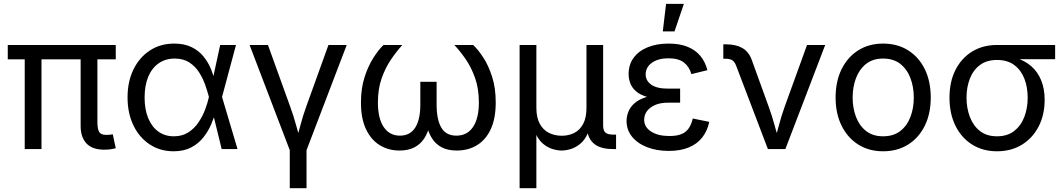

<svg xmlns="http://www.w3.org/2000/svg" viewBox="-20 -777 5541 1001"><path d="M523.4 3.4Q461.4 3.4 430.9 -29.1Q400.4 -61.5 400.4 -120.6V-515.6H487.8V-141.1Q487.8 -104 497.1 -88.9Q506.3 -73.7 534.2 -73.7Q547.9 -73.7 554.7 -74.7Q561.5 -75.7 567.9 -77.1L583.5 -3.9Q573.2 -1.5 557.6 1Q542 3.4 523.4 3.4ZM108.9 0V-515.6H196.3V0ZM20.5 -467.8V-542.5H583.5V-467.8Z M884.8 11.7Q814.5 11.7 760.3 -24.2Q706.1 -60.1 675.5 -123.5Q645 -187 645 -269Q645 -352.1 676 -415.3Q707 -478.5 762 -514.2Q816.9 -549.8 888.2 -549.8Q941.4 -549.8 979 -531.2Q1016.6 -512.7 1041.3 -482.2Q1065.9 -451.7 1080.3 -415.8Q1094.7 -379.9 1101.6 -345.7H1133.3L1137.2 -272.9L1218.3 0H1135.7L1068.8 -272.9Q1061.5 -301.3 1049.6 -335.2Q1037.6 -369.1 1017.6 -400.4Q997.6 -431.6 966.6 -451.7Q935.5 -471.7 890.6 -471.7Q842.8 -471.7 807.4 -447Q772 -422.4 752.9 -377Q733.9 -331.5 733.9 -268.6Q733.9 -207 752.4 -161.6Q771 -116.2 805.2 -91.3Q839.4 -66.4 886.2 -66.4Q930.2 -66.4 961.9 -86.9Q993.7 -107.4 1015.1 -139.4Q1036.6 -171.4 1049.6 -206.1Q1062.5 -240.7 1068.8 -270L1127.9 -542.5H1210.4L1137.2 -270L1133.3 -199.2H1105.5Q1096.7 -165.5 1081.1 -128.9Q1065.4 -92.3 1040 -60.3Q1014.6 -28.3 976.6 -8.3Q938.5 11.7 884.8 11.7Z M1492.2 9.8 1281.2 -542.5H1377L1492.7 -221.7Q1510.7 -172.9 1523.7 -124.3Q1536.6 -75.7 1550.3 -29.8H1519.5Q1533.7 -75.7 1546.4 -124.3Q1559.1 -172.9 1576.7 -221.7L1692.4 -542.5H1787.6L1576.7 9.8ZM1490.7 204.1V-3.9H1578.1V204.1Z M2063 7.8Q2004.9 7.8 1959.5 -20.3Q1914.1 -48.3 1887.9 -104Q1861.8 -159.7 1861.8 -242.7Q1861.8 -315.9 1880.6 -374.5Q1899.4 -433.1 1926.8 -475.8Q1954.1 -518.6 1979.5 -542.5H2077.6Q2047.4 -509.3 2018.1 -466.1Q1988.8 -422.9 1969.5 -367.9Q1950.2 -313 1950.2 -242.7Q1950.2 -159.7 1980.5 -114.7Q2010.7 -69.8 2065.4 -69.8Q2117.7 -69.8 2144.5 -111.3Q2171.4 -152.8 2171.4 -232.4V-350.6H2256.3V-232.4Q2256.3 -152.8 2281 -111.3Q2305.7 -69.8 2358.9 -69.8Q2415.5 -69.8 2446 -114.7Q2476.6 -159.7 2476.6 -242.7Q2476.6 -314.5 2456.8 -370.4Q2437 -426.3 2407.7 -468.8Q2378.4 -511.2 2348.6 -542.5H2446.8Q2472.2 -519 2499.5 -477.3Q2526.9 -435.5 2545.7 -376.7Q2564.5 -317.9 2564.5 -242.7Q2564.5 -159.2 2538.6 -103.5Q2512.7 -47.9 2466.8 -20Q2420.9 7.8 2361.8 7.8Q2313.5 7.8 2281.7 -9.5Q2250 -26.9 2231.4 -57.1Q2212.9 -87.4 2203.6 -126H2220.2Q2211.4 -85.4 2191.9 -55.4Q2172.4 -25.4 2140.6 -8.8Q2108.9 7.8 2063 7.8Z M2689 204.1V-542.5H2776.4V-214.8Q2776.4 -164.1 2794.2 -131.6Q2812 -99.1 2842 -84.2Q2872.1 -69.3 2908.7 -69.3Q2945.8 -69.3 2974.9 -84.5Q3003.9 -99.6 3020.8 -131.8Q3037.6 -164.1 3037.6 -214.8V-542.5H3124.5V-123Q3124.5 -96.2 3136.5 -85.7Q3148.4 -75.2 3177.7 -75.2H3191.9V0H3174.3Q3106.4 0 3073 -31.2Q3039.6 -62.5 3039.6 -122.6V-171.9H3059.6Q3059.6 -117.7 3044.7 -82.8Q3029.8 -47.9 3006.1 -28.1Q2982.4 -8.3 2956.3 -0.2Q2930.2 7.8 2908.2 7.8Q2886.2 7.8 2860.1 -0.2Q2834 -8.3 2810.5 -28.1Q2787.1 -47.9 2772 -82.8Q2756.8 -117.7 2756.8 -171.9H2776.4V204.1Z M3466.8 9.8Q3403.8 9.8 3354 -9.5Q3304.2 -28.8 3275.4 -64Q3246.6 -99.1 3246.6 -146.5Q3246.6 -170.4 3256.1 -194.6Q3265.6 -218.8 3288.3 -239Q3311 -259.3 3351.1 -271.5Q3391.1 -283.7 3452.1 -283.7H3525.9V-241.7H3461.9Q3423.8 -241.7 3396.2 -230Q3368.7 -218.3 3353.5 -198.2Q3338.4 -178.2 3338.4 -152.3Q3338.4 -114.7 3374.3 -91.3Q3410.2 -67.9 3470.2 -67.9Q3509.3 -67.9 3533.4 -78.1Q3557.6 -88.4 3571.3 -108.9Q3585 -129.4 3591.8 -159.2L3677.7 -141.6Q3668 -94.7 3641.4 -60.5Q3614.7 -26.4 3571 -8.3Q3527.3 9.8 3466.8 9.8ZM3453.1 -260.3Q3393.1 -260.3 3354.7 -271.5Q3316.4 -282.7 3295.2 -301.8Q3273.9 -320.8 3265.6 -344Q3257.3 -367.2 3257.3 -390.6Q3257.3 -440.4 3283.7 -476.1Q3310.1 -511.7 3357.2 -530.8Q3404.3 -549.8 3465.8 -549.8Q3523.4 -549.8 3564.5 -533.2Q3605.5 -516.6 3631.1 -485.8Q3656.7 -455.1 3668 -411.1L3584.5 -390.6Q3574.2 -428.7 3545.9 -450.9Q3517.6 -473.1 3465.3 -473.1Q3411.1 -473.1 3378.7 -449.7Q3346.2 -426.3 3346.2 -389.2Q3346.2 -356.4 3375.2 -335.7Q3404.3 -314.9 3462.4 -314.9H3525.9V-260.3ZM3435.5 -613.3 3452.6 -756.8H3545.4L3496.6 -613.3Z M3983.4 0 3818.4 -433.1Q3810.5 -454.6 3798.1 -462.6Q3785.6 -470.7 3763.2 -470.7H3751V-545.9H3765.6Q3816.9 -545.9 3850.3 -526.6Q3883.8 -507.3 3898.9 -465.8L3987.3 -221.7Q4005.4 -172.4 4018.3 -124Q4031.2 -75.7 4044.9 -29.8H4014.2Q4028.3 -75.7 4041 -124.3Q4053.7 -172.9 4071.3 -221.7L4187.5 -542.5H4282.2L4074.7 0Z M4584 11.7Q4510.3 11.7 4454.6 -23.4Q4398.9 -58.6 4367.7 -121.6Q4336.4 -184.6 4336.4 -268.1Q4336.4 -353 4367.7 -416.3Q4398.9 -479.5 4454.6 -514.6Q4510.3 -549.8 4584 -549.8Q4658.7 -549.8 4714.6 -514.6Q4770.5 -479.5 4801.5 -416.3Q4832.5 -353 4832.5 -268.1Q4832.5 -184.6 4801.5 -121.6Q4770.5 -58.6 4714.6 -23.4Q4658.7 11.7 4584 11.7ZM4584 -66.4Q4638.7 -66.4 4674.1 -94.2Q4709.5 -122.1 4726.8 -168Q4744.1 -213.9 4744.1 -268.1Q4744.1 -322.8 4726.8 -369.1Q4709.5 -415.5 4674.1 -443.6Q4638.7 -471.7 4584 -471.7Q4530.3 -471.7 4495.1 -443.6Q4460 -415.5 4442.6 -369.4Q4425.3 -323.2 4425.3 -268.1Q4425.3 -213.9 4442.6 -168Q4460 -122.1 4495.1 -94.2Q4530.3 -66.4 4584 -66.4Z M5177.7 11.7Q5104 11.7 5048.1 -23.4Q4992.2 -58.6 4961.2 -121.6Q4930.2 -184.6 4930.2 -267.6Q4930.2 -351.1 4961.4 -412.6Q4992.7 -474.1 5048.3 -508.3Q5104 -542.5 5177.7 -542.5H5481V-468.3H5247.6L5177.7 -464.4Q5124 -464.4 5088.9 -438Q5053.7 -411.6 5036.4 -366.9Q5019 -322.3 5019 -267.6Q5019 -213.9 5036.4 -167.7Q5053.7 -121.6 5088.9 -94Q5124 -66.4 5177.7 -66.4Q5232.4 -66.4 5267.8 -94.2Q5303.2 -122.1 5320.6 -168Q5337.9 -213.9 5337.9 -267.6Q5337.9 -322.3 5320.6 -366.9Q5303.2 -411.6 5267.8 -438Q5232.4 -464.4 5177.7 -464.4V-488.8Q5232.9 -488.8 5278.6 -474.4Q5324.2 -460 5357.2 -431.2Q5390.1 -402.3 5408.2 -358.4Q5426.3 -314.5 5426.3 -255.9Q5426.3 -178.7 5395.3 -118.2Q5364.3 -57.6 5308.3 -22.9Q5252.4 11.7 5177.7 11.7Z"/></svg>

Font: Inter 16pt
Style: Regular
Weight: 400
Version: Version 4.001;git-66647c0bb